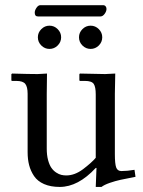

<svg xmlns="http://www.w3.org/2000/svg" viewBox="-20 -718 557 750"><path d="M372.6 -653.8H127.9Q115.7 -653.8 115.7 -668.5Q115.7 -677.7 122.6 -687.7Q129.4 -697.8 137.7 -697.8H382.3Q389.2 -697.8 392.6 -693.4Q396 -689 396 -683.1Q396 -673.8 388.7 -663.8Q381.3 -653.8 372.6 -653.8ZM302 -540.3Q288.6 -553.7 288.6 -572.3Q288.6 -590.8 302 -604.2Q315.4 -617.7 334 -617.7Q352.5 -617.7 366 -604.2Q379.4 -590.8 379.4 -572.3Q379.4 -553.7 366 -540.3Q352.5 -526.9 334 -526.9Q315.4 -526.9 302 -540.3ZM141.4 -540.3Q127.9 -553.7 127.9 -572.3Q127.9 -590.8 141.4 -604.2Q154.8 -617.7 173.3 -617.7Q191.9 -617.7 205.3 -604.2Q218.8 -590.8 218.8 -572.3Q218.8 -553.7 205.3 -540.3Q191.9 -526.9 173.3 -526.9Q154.8 -526.9 141.4 -540.3ZM428.7 -116.2Q428.7 -78.1 433.8 -64Q439 -49.8 454.1 -49.8Q477.1 -49.8 505.4 -54.7L509.3 -27.3Q471.2 -20 450.9 -15.6Q430.7 -11.2 408.9 -3.7Q387.2 3.9 376.5 12.2H354L356.9 -62H354Q285.2 12.2 213.4 12.2Q177.7 12.2 152.1 1Q126.5 -10.3 113 -30.3Q99.6 -50.3 93.8 -73Q87.9 -95.7 87.9 -123.5V-351.6Q87.9 -378.4 78.9 -390.1Q69.8 -401.9 43.9 -401.9H27.3L24.4 -403.3V-428.2L27.3 -430.7Q94.7 -428.7 127 -428.7L163.6 -430.7L162.6 -351.1V-137.7Q162.6 -112.3 167.7 -93Q172.9 -73.7 180.7 -62.5Q188.5 -51.3 199.2 -44.2Q210 -37.1 219.5 -34.9Q229 -32.7 238.8 -32.7Q271.5 -32.7 303.7 -56.6Q337.9 -82.5 354 -101.6V-349.1Q354 -378.4 346.2 -390.1Q338.4 -401.9 312 -401.9H292L290 -404.3V-427.7L292 -430.7Q362.8 -428.7 390.6 -428.7L430.2 -430.7L428.7 -352.1Z"/></svg>

Font: Libertinage
Style: l
Weight: 400
Designer: OSP
Foundry: OSP
Version: Version 1.0; 2008; OFL relea